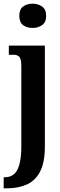

<svg xmlns="http://www.w3.org/2000/svg" viewBox="-38 -784 325 1044"><path d="M139 -632Q108 -632 87.5 -647.5Q67 -663 67 -698Q67 -733 87.5 -748.5Q108 -764 139 -764Q169 -764 191 -748.5Q213 -733 213 -698Q213 -663 191 -647.5Q169 -632 139 -632ZM-18 240V180H-13Q16 180 36 165Q56 150 67 112Q78 74 78 6V-422Q78 -465 66.5 -475.5Q55 -486 40 -486H10V-536H206V11Q206 99 180 149Q154 199 107 219.5Q60 240 0 240Z"/></svg>

Font: Noto Serif ExtraCondensed
Style: Bold
Weight: 700
Width: 2
Designer: Monotype Design Team
Foundry: Monotype Imaging Inc.
Version: Version 2.014; ttfautohint (v1.8.4.7-5d5b)